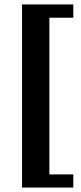

<svg xmlns="http://www.w3.org/2000/svg" viewBox="-20 -725 368 867"><path d="M79.5 122V-705H311V-645H203V62.5H311V122Z"/></svg>

Font: Newsreader 16pt 16pt ExtraBold
Style: Regular
Weight: 800
Version: Version 1.003